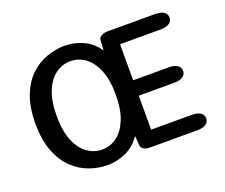

<svg xmlns="http://www.w3.org/2000/svg" viewBox="-107 -787 1126 961"><g transform="rotate(-20 456.0 -307.0)"><path d="M858.5 -578.5Q858.5 -558.5 842 -547.8Q825.5 -537 797 -537H580V-345H769.5Q798 -345 814.5 -334.5Q831 -324 831 -304Q831 -284.5 814.5 -273.8Q798 -263 769.5 -263H580V-82H797Q825.5 -82 842 -71.5Q858.5 -61 858.5 -41Q858.5 -21.5 842 -10.8Q825.5 0 797 0H543Q527 0 515.8 -5.2Q504.5 -10.5 498.5 -21L493.5 -80Q461.5 -32.5 413.8 -11Q366 10.5 317 10.5Q267.5 10.5 219.5 -6.8Q171.5 -24 132.2 -61.5Q93 -99 69.5 -159.8Q46 -220.5 46 -307.5Q46 -394.5 69.5 -455.2Q93 -516 132.2 -553.2Q171.5 -590.5 219.5 -607.8Q267.5 -625 317 -625Q365.5 -625 412.8 -604Q460 -583 492 -536L496 -596.5Q502 -607.5 514 -613.2Q526 -619 543 -619H797Q825.5 -619 842 -608.8Q858.5 -598.5 858.5 -578.5ZM159 -307.5Q159 -228 180.5 -175.8Q202 -123.5 238 -97.8Q274 -72 317 -72Q359.5 -72 395 -97.8Q430.5 -123.5 452 -175.8Q473.5 -228 473.5 -307.5Q473.5 -386.5 452 -438.8Q430.5 -491 395 -516.8Q359.5 -542.5 317 -542.5Q274 -542.5 238 -516.8Q202 -491 180.5 -438.8Q159 -386.5 159 -307.5Z"/></g></svg>

Font: Sono Medium
Style: Regular
Weight: 500
Designer: Tyler Finck
Foundry: Tyler Finck
Version: Version 2.112